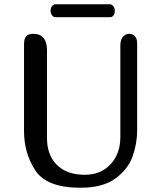

<svg xmlns="http://www.w3.org/2000/svg" viewBox="-20 -868 758 903"><path d="M378 -46Q455 -46 500.5 -96Q546 -146 546 -223V-653Q546 -682 558.5 -695.5Q571 -709 587 -709Q603 -709 614 -698Q625 -687 625 -664V-254Q625 -194 604 -133.5Q583 -73 523.5 -29Q464 15 358 15Q200 15 146.5 -66Q93 -147 93 -251V-659Q93 -686 103 -697.5Q113 -709 137 -709Q168 -709 184.5 -689.5Q201 -670 201 -632V-219Q201 -138 248 -92Q295 -46 378 -46ZM218 -817Q218 -831 225 -839.5Q232 -848 242 -848H496Q505 -848 512.5 -839.5Q520 -831 520 -817Q520 -803 513.5 -795Q507 -787 496 -787H242Q232 -787 225 -795.5Q218 -804 218 -817Z"/></svg>

Font: Marmelad for Arash.Academy
Style: Regular
Weight: 400
Designer: Manvel Shmavonyan
Foundry: Cyreal
Version: Version 1.110;Glyphs 3.2 (3202)